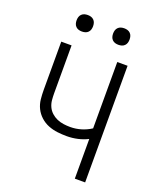

<svg xmlns="http://www.w3.org/2000/svg" viewBox="-168 -1037 936 1137"><g transform="rotate(20 300.0 -468.5)"><path d="M444 0V-250Q414 -235 380.5 -227.5Q347 -220 313 -220Q283 -220 253.5 -223.5Q224 -227 196 -238Q168 -249 145.5 -269.5Q123 -290 110 -316.5Q97 -343 94 -373Q91 -403 91 -433V-735H156V-433Q156 -412 158 -390.5Q160 -369 169 -349.5Q178 -330 194 -315.5Q210 -301 229.5 -292.5Q249 -284 270.5 -281Q292 -278 313 -278Q348 -278 381.5 -288Q415 -298 444 -317V-735H509V0ZM415 -833Q404 -833 394 -836Q384 -839 376.5 -846.5Q369 -854 366 -864Q363 -874 363 -885Q363 -896 366 -906Q369 -916 376.5 -923.5Q384 -931 394 -934Q404 -937 415 -937Q426 -937 436 -934Q446 -931 453.5 -923.5Q461 -916 464 -906Q467 -896 467 -885Q467 -874 464 -864Q461 -854 453.5 -846.5Q446 -839 436 -836Q426 -833 415 -833ZM185 -833Q174 -833 164 -836Q154 -839 146.5 -846.5Q139 -854 136 -864Q133 -874 133 -885Q133 -896 136 -906Q139 -916 146.5 -923.5Q154 -931 164 -934Q174 -937 185 -937Q196 -937 206 -934Q216 -931 223.5 -923.5Q231 -916 234 -906Q237 -896 237 -885Q237 -874 234 -864Q231 -854 223.5 -846.5Q216 -839 206 -836Q196 -833 185 -833Z"/></g></svg>

Font: Iosevka Light Extended
Style: Regular
Weight: 300
Width: 7
Monospace: yes
Designer: Belleve Invis
Foundry: Belleve Invis
Version: Version 32.5.0; ttfautohint (v1.8.4)